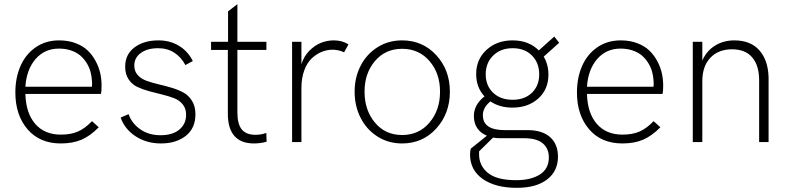

<svg xmlns="http://www.w3.org/2000/svg" viewBox="-20 -691 3840 934"><path d="M275.9 6.8Q172.9 6.8 113.8 -62.3Q54.7 -131.3 54.7 -241.2Q54.7 -312.5 79.6 -369.6Q104.5 -426.8 153.3 -460.7Q202.1 -494.6 267.6 -494.6Q312.5 -494.6 348.6 -480.7Q384.8 -466.8 407.7 -444.3Q430.7 -421.9 446 -392.6Q461.4 -363.3 467.8 -334.2Q474.1 -305.2 474.1 -275.9Q474.1 -245.1 471.2 -233.9H103.5Q106 -140.6 151.4 -88.4Q196.8 -36.1 275.9 -36.1Q324.2 -36.1 358.4 -50.8Q392.6 -65.4 427.7 -101.6L460.4 -71.8Q418.5 -29.3 376 -11.2Q333.5 6.8 275.9 6.8ZM103.5 -269H427.2Q428.7 -284.7 427.2 -299.3Q425.8 -321.8 419.9 -343Q414.1 -364.3 401.4 -384.8Q388.7 -405.3 370.8 -420.7Q353 -436 326.2 -445.3Q299.3 -454.6 267.1 -454.6Q196.8 -454.6 152.8 -403.6Q108.9 -352.5 103.5 -269Z M762.7 6.8Q692.9 6.8 639.6 -28.1Q586.4 -63 566.9 -119.1L605.5 -135.7Q621.1 -90.8 662.4 -62Q703.6 -33.2 760.7 -33.2Q819.3 -33.2 852.3 -60.5Q885.3 -87.9 885.3 -132.8Q885.3 -163.1 868.9 -183.3Q852.5 -203.6 826.4 -213.6Q800.3 -223.6 768.8 -231.2Q737.3 -238.8 705.6 -247.3Q673.8 -255.9 647.7 -268.3Q621.6 -280.8 605.2 -305.7Q588.9 -330.6 588.9 -366.7Q588.9 -426.3 634.3 -460.4Q679.7 -494.6 751 -494.6Q806.6 -494.6 850.1 -468.5Q893.6 -442.4 918 -394L881.8 -374.5Q861.8 -412.6 828.1 -434.6Q794.4 -456.5 749.5 -456.5Q696.8 -456.5 665 -433.3Q633.3 -410.2 633.3 -372.1Q633.3 -344.7 649.7 -326.2Q666 -307.6 692.4 -298.1Q718.8 -288.6 750.2 -281.2Q781.7 -273.9 813.5 -264.6Q845.2 -255.4 871.6 -241.2Q897.9 -227.1 914.3 -200.2Q930.7 -173.3 930.7 -134.8Q930.7 -67.4 884 -30.3Q837.4 6.8 762.7 6.8Z M1215.3 6.8Q1152.3 6.8 1120.4 -29.5Q1088.4 -65.9 1088.4 -137.2V-448.2H1006.8V-487.8H1089.4V-635.7L1134.8 -670.9V-487.8H1275.9V-448.2H1134.8V-144Q1134.8 -87.4 1156.2 -61.3Q1177.7 -35.2 1222.2 -35.2Q1251.5 -35.2 1275.4 -44.4L1276.9 -1.5Q1246.6 6.8 1215.3 6.8Z M1400.9 0V-487.8H1446.3V-378.9Q1458.5 -417.5 1485.1 -444.3Q1511.7 -471.2 1542 -482.9Q1572.3 -494.6 1603.5 -494.6Q1645 -494.6 1675.3 -475.1L1653.8 -436.5Q1627 -449.2 1597.7 -449.2Q1570.8 -449.2 1544.9 -438.7Q1519 -428.2 1496.6 -407.2Q1474.1 -386.2 1460.2 -348.9Q1446.3 -311.5 1446.3 -263.2V0Z M1936 6.8Q1869.6 6.8 1816.7 -26.6Q1763.7 -60.1 1734.4 -117.4Q1705.1 -174.8 1705.1 -245.1Q1705.1 -314.5 1734.4 -371.3Q1763.7 -428.2 1816.7 -461.4Q1869.6 -494.6 1936 -494.6Q2036.1 -494.6 2102.3 -422.6Q2168.5 -350.6 2168.5 -245.1Q2168.5 -138.7 2102.3 -65.9Q2036.1 6.8 1936 6.8ZM1936 -34.2Q2018.1 -34.2 2069.3 -94.7Q2120.6 -155.3 2120.6 -245.1Q2120.6 -334.5 2069.3 -394Q2018.1 -453.6 1936 -453.6Q1854.5 -453.6 1804 -394Q1753.4 -334.5 1753.4 -245.1Q1753.4 -154.8 1804 -94.5Q1854.5 -34.2 1936 -34.2Z M2545.9 -58.1Q2617.7 -58.1 2656 -23.9Q2694.3 10.3 2694.3 71.3Q2694.3 141.1 2641.6 181.9Q2588.9 222.7 2494.1 222.7Q2389.6 222.7 2328.1 179.4Q2266.6 136.2 2266.6 60.5Q2266.6 45.4 2270 32.2L2348.6 -30.8Q2287.1 -56.6 2285.2 -123.5Q2283.7 -180.2 2336.9 -222.2Q2296.4 -265.6 2296.4 -330.6Q2296.4 -402.3 2346.7 -448.5Q2397 -494.6 2473.6 -494.6Q2552.2 -494.6 2601.1 -445.8L2676.3 -513.2L2700.2 -482.9L2625 -415.5Q2647.9 -376.5 2647.9 -328.1Q2647.9 -256.3 2598.6 -211.9Q2549.3 -167.5 2472.7 -167.5Q2410.2 -167.5 2365.7 -197.8Q2327.1 -166.5 2329.1 -127.4Q2331.1 -58.1 2435.1 -58.1ZM2474.1 -456.5Q2415.5 -456.5 2379.2 -420.9Q2342.8 -385.3 2342.8 -329.6Q2342.8 -274.4 2378.7 -240Q2414.6 -205.6 2473.6 -205.6Q2532.2 -205.6 2567.6 -239.7Q2603 -273.9 2603 -329.1Q2603 -385.7 2567.6 -421.1Q2532.2 -456.5 2474.1 -456.5ZM2491.2 185.5Q2562 185.5 2606 158Q2649.9 130.4 2649.9 74.7Q2649.9 31.2 2620.4 6.3Q2590.8 -18.6 2529.3 -18.6H2413.1Q2395.5 -18.6 2378.4 -21.5L2310.5 45.4V59.6Q2310.5 115.2 2353.8 150.4Q2397 185.5 2491.2 185.5Z M3007.8 6.8Q2904.8 6.8 2845.7 -62.3Q2786.6 -131.3 2786.6 -241.2Q2786.6 -312.5 2811.5 -369.6Q2836.4 -426.8 2885.3 -460.7Q2934.1 -494.6 2999.5 -494.6Q3044.4 -494.6 3080.6 -480.7Q3116.7 -466.8 3139.6 -444.3Q3162.6 -421.9 3178 -392.6Q3193.4 -363.3 3199.7 -334.2Q3206.1 -305.2 3206.1 -275.9Q3206.1 -245.1 3203.1 -233.9H2835.4Q2837.9 -140.6 2883.3 -88.4Q2928.7 -36.1 3007.8 -36.1Q3056.2 -36.1 3090.3 -50.8Q3124.5 -65.4 3159.7 -101.6L3192.4 -71.8Q3150.4 -29.3 3107.9 -11.2Q3065.4 6.8 3007.8 6.8ZM2835.4 -269H3159.2Q3160.6 -284.7 3159.2 -299.3Q3157.7 -321.8 3151.9 -343Q3146 -364.3 3133.3 -384.8Q3120.6 -405.3 3102.8 -420.7Q3085 -436 3058.1 -445.3Q3031.2 -454.6 2999 -454.6Q2928.7 -454.6 2884.8 -403.6Q2840.8 -352.5 2835.4 -269Z M3350.1 0V-487.8H3396.5V-396.5Q3417 -443.4 3458.3 -469Q3499.5 -494.6 3552.2 -494.6Q3631.8 -494.6 3674.3 -445.8Q3716.8 -397 3718.8 -314.5V0H3672.9V-299.3Q3672.9 -372.6 3639.2 -411.9Q3605.5 -451.2 3541 -451.2Q3474.6 -451.2 3435.5 -409.9Q3396.5 -368.7 3396.5 -295.9V0Z"/></svg>

Font: HK Grotesk Light Legacy
Style: Regular
Weight: 300
Designer: Alfredo Marco Pradil
Foundry: Hanken Design Co.
Version: Version 2.022;PS 002.022;hotconv 1.0.88;makeotf.lib2.5.64775